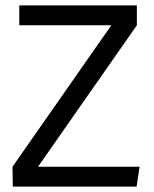

<svg xmlns="http://www.w3.org/2000/svg" viewBox="-20 -687 567 707"><path d="M390 -594H51V-667H484V-594L120 -73H494L483 0H27L26 -73Z"/></svg>

Font: Epunda Sans
Style: Regular
Weight: 400
Designer: Simon Atzbach
Foundry: typofactur
Version: Version 2.204; ttfautohint (v1.8.4.7-5d5b)